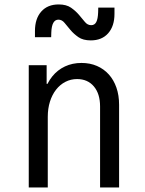

<svg xmlns="http://www.w3.org/2000/svg" viewBox="-20 -828 640 848"><path d="M107 0H191V-312Q191 -348.6 200.6 -379.1Q210.2 -409.6 227.5 -431.8Q244.8 -454 268.6 -466.4Q292.4 -478.8 320.4 -478.8Q367.2 -478.8 394.6 -446.3Q422 -413.8 422 -358V0H506V-365Q506 -407 494.2 -441Q482.4 -475 460.6 -499.2Q438.8 -523.4 408.2 -536.7Q377.6 -550 340 -550Q299.8 -550 267 -534.6Q234.2 -519.2 211.2 -490.9Q188.2 -462.6 175.5 -422.3Q162.8 -382 162.8 -332L194 -457.6H186V-540H107ZM134.4 -663.6H206L206.6 -684.6Q207.6 -713 215.5 -727.1Q223.4 -741.2 238 -741.2Q253.6 -741.2 265.3 -726.8Q277 -712.4 291.3 -695.4Q305.6 -678.4 326.2 -664Q346.8 -649.6 381 -649.6Q430 -649.6 457.8 -681.1Q485.6 -712.6 485.6 -766.8V-794.4H414L413.4 -773.4Q412.4 -744.6 405.2 -730.7Q398 -716.8 382.8 -716.8Q366.6 -716.8 354.9 -731.2Q343.2 -745.6 328.7 -762.6Q314.2 -779.6 293.7 -794Q273.2 -808.4 239 -808.4Q190 -808.4 162.2 -776.9Q134.4 -745.4 134.4 -691.2Z"/></svg>

Font: CommitMonoV142 ExtLt
Style: Regular
Weight: 200
Monospace: yes
Designer: Eigil Nikolajsen
Foundry: Eigil Nikolajsen
Version: Version 1.142